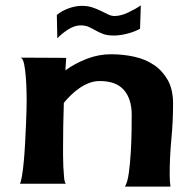

<svg xmlns="http://www.w3.org/2000/svg" viewBox="-20 -690 720 721"><path d="M629.9 -300.8Q629.9 -233.4 623.5 -167Q617.2 -100.6 617.2 -33.2Q617.2 -10.7 620.1 10.7H449.2Q459 -4.9 463.9 -41.5Q468.8 -78.1 471.2 -119.6Q473.6 -161.1 474.1 -199.7Q474.6 -238.3 474.6 -258.8Q474.6 -318.4 445.3 -352.1Q416 -385.7 354.5 -385.7Q334 -385.7 314.9 -378.4Q295.9 -371.1 278.8 -359.4Q261.7 -347.7 246.6 -333Q231.4 -318.4 219.7 -303.7Q216.8 -218.8 216.8 -133.8Q216.8 -127 216.8 -106.9Q216.8 -86.9 217.8 -64.5Q218.8 -42 220.7 -22.9Q222.7 -3.9 227.5 0H54.7Q58.6 -5.9 62.5 -28.8Q66.4 -51.8 69.3 -83.5Q72.3 -115.2 74.2 -151.4Q76.2 -187.5 77.6 -220.7Q79.1 -253.9 79.6 -279.3Q80.1 -304.7 80.1 -314.5Q80.1 -322.3 79.6 -347.2Q79.1 -372.1 77.1 -398.9Q75.2 -425.8 70.8 -448.2Q66.4 -470.7 57.6 -473.6L228.5 -472.7L225.6 -425.8Q261.7 -452.1 306.2 -469.2Q350.6 -486.3 396.5 -486.3Q441.4 -486.3 483.9 -477.1Q526.4 -467.8 558.6 -445.8Q590.8 -423.8 610.4 -388.7Q629.9 -353.5 629.9 -300.8ZM508.8 -669.9 505.9 -582Q484.4 -570.3 457.5 -563.5Q430.7 -556.6 408.2 -556.6Q382.8 -556.6 367.2 -562.5Q351.6 -568.4 338.9 -575.7Q326.2 -583 313.5 -588.9Q300.8 -594.7 282.2 -594.7Q259.8 -594.7 234.9 -578.6Q210 -562.5 195.3 -545.9L193.4 -633.8Q211.9 -649.4 237.8 -658.7Q263.7 -668 287.1 -668Q309.6 -668 327.1 -662.1Q344.7 -656.2 359.4 -648.9Q374 -641.6 386.2 -635.7Q398.4 -629.9 410.2 -629.9Q433.6 -629.9 461.4 -643.1Q489.3 -656.2 508.8 -669.9Z"/></svg>

Font: Cherry Cream Soda
Style: Regular
Weight: 400
Designer: Font Diner, Inc
Foundry: Font Diner, Inc
Version: Version 1.000